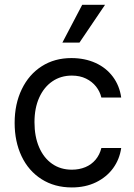

<svg xmlns="http://www.w3.org/2000/svg" viewBox="-20 -783 569 813"><path d="M42 -262.7Q42 -342.8 72.3 -405.3Q102.5 -467.8 156.7 -502.4Q210.9 -537.1 282.2 -537.1Q338.9 -537.1 384.3 -516.6Q429.7 -496.1 458 -458Q486.3 -419.9 493.2 -370.1H409.2Q403.3 -395.5 386.7 -416.5Q370.1 -437.5 344.2 -450.2Q318.4 -462.9 284.2 -462.9Q237.3 -462.9 201.7 -438.5Q166 -414.1 146 -369.6Q126 -325.2 126 -265.6Q126 -205.1 145.5 -159.7Q165 -114.3 200.7 -89.4Q236.3 -64.5 284.2 -64.5Q315.4 -64.5 341.3 -75.2Q367.2 -85.9 384.8 -106.9Q402.3 -127.9 409.2 -156.2H493.2Q486.3 -108.4 459 -70.8Q431.6 -33.2 386.7 -11.2Q341.8 10.7 284.2 10.7Q210.9 10.7 155.8 -24.4Q100.6 -59.6 71.3 -121.6Q42 -183.6 42 -262.7ZM328.1 -762.7H424.8L316.4 -602.5H244.1Z"/></svg>

Font: Pretendard JP Variable
Style: Regular
Weight: 400
Designer: Base glyphs from Inter by Rasmus Andersson; Hangul glyphs from Noto Sans CJK(Source Han Sans) by Jang Soo-young and Kang
Foundry: Kil Hyung-jin
Version: Version 1.307;Glyphs 3.2 (3192)